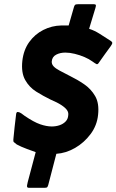

<svg xmlns="http://www.w3.org/2000/svg" viewBox="-20 -766 558 920"><path d="M151 -37Q137 -42 108.5 -52.5Q80 -63 60 -74Q50 -82 46.5 -85Q43 -88 44 -98Q47 -128 50 -157.5Q53 -187 57 -217Q58 -230 65.5 -229.5Q73 -229 82.5 -222.5Q92 -216 98 -211Q142 -181 172.5 -170.5Q203 -160 228 -160Q248 -160 265.5 -166Q283 -172 294.5 -184Q306 -196 307 -214Q309 -227 301 -238.5Q293 -250 274 -262.5Q255 -275 222 -289Q187 -306 153.5 -327Q120 -348 100.5 -383Q81 -418 87 -474Q93 -527 120 -564.5Q147 -602 187.5 -622.5Q228 -643 274 -644Q283 -644 291.5 -644Q300 -644 309 -644L334 -731Q336 -739 339.5 -742.5Q343 -746 357 -746H425Q439 -746 439.5 -741.5Q440 -737 437 -727L407 -628Q432 -620 456 -605Q480 -590 506 -573Q518 -566 518 -560.5Q518 -555 510 -544Q496 -525 482 -505.5Q468 -486 454 -466Q448 -456 442 -459Q436 -462 422 -472Q407 -483 385 -492.5Q363 -502 338.5 -508Q314 -514 293 -514Q268 -514 249 -504Q230 -494 228 -472Q227 -459 236.5 -448.5Q246 -438 266 -427.5Q286 -417 315 -402Q350 -385 383 -362.5Q416 -340 436 -305.5Q456 -271 450 -216Q445 -165 414 -123.5Q383 -82 339.5 -57Q296 -32 250 -29L211 121Q208 131 204 132.5Q200 134 189 134H118Q112 134 110 129.5Q108 125 113 106Z"/></svg>

Font: Glory Thin ExtraBold
Style: Italic
Weight: 800
Italic angle: -12°
Version: Version 1.011